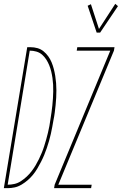

<svg xmlns="http://www.w3.org/2000/svg" viewBox="-54 -981 635 1001"><path d="M450 -811 403 -951 420 -959 462 -830 547 -961 561 -949 468 -811ZM228 0 231 -18 521 -717H346L349 -735H543L540 -717L250 -18H424L421 0ZM-34 0 88 -735H104Q124 -735 141.5 -730Q159 -725 173 -713.5Q187 -702 197.5 -687.5Q208 -673 215 -656Q222 -639 226.5 -621.5Q231 -604 234 -585.5Q237 -567 238.5 -548Q240 -529 240 -510Q240 -491 239 -472Q238 -453 236 -433.5Q234 -414 231.5 -394.5Q229 -375 225 -356Q222 -338 218.5 -319.5Q215 -301 211 -282.5Q207 -264 201.5 -245.5Q196 -227 190 -209Q184 -191 176.5 -173Q169 -155 160 -137.5Q151 -120 141 -103Q131 -86 118.5 -70.5Q106 -55 91 -42Q76 -29 58.5 -18.5Q41 -8 22.5 -4Q4 0 -14 0ZM-14 -18Q3 -18 21 -22Q39 -26 55 -36.5Q71 -47 85 -60Q99 -73 110.5 -88Q122 -103 131.5 -119Q141 -135 149 -151.5Q157 -168 164 -185Q171 -202 176.5 -219.5Q182 -237 187 -254.5Q192 -272 196 -289Q200 -306 203.5 -324Q207 -342 209 -359Q212 -377 214.5 -395Q217 -413 219 -431.5Q221 -450 222 -468Q223 -486 223.5 -503.5Q224 -521 223 -539Q222 -557 219.5 -574.5Q217 -592 213 -608.5Q209 -625 202.5 -641Q196 -657 187 -671Q178 -685 165.5 -696Q153 -707 136 -712Q119 -717 101 -717Z"/></svg>

Font: Iosevka SS04 Thin Oblique
Style: Regular
Weight: 100
Italic angle: -9°
Monospace: yes
Designer: Belleve Invis
Foundry: Belleve Invis
Version: Version 19.0.0; ttfautohint (v1.8.4)